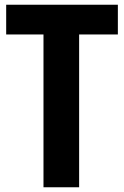

<svg xmlns="http://www.w3.org/2000/svg" viewBox="-20 -788 522 808"><path d="M476 -768V-643H290L313 -666V0H163V-666L185 -643H6V-768Z"/></svg>

Font: Yaldevi ExtraLight
Style: Regular
Weight: 200
Designer: Sol Matas, Rajitha Manaperi, Kosala Senevirathne
Foundry: Mooniak
Version: Version 1.100